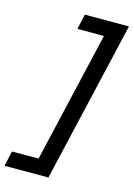

<svg xmlns="http://www.w3.org/2000/svg" viewBox="-212 -792 715 1027"><g transform="rotate(15 145.0 -278.0)"><path d="M-61 84H86L254 -640H107L126 -724H370L163 168H-80Z"/></g></svg>

Font: Kantumruy Pro Medium
Style: Italic
Weight: 500
Italic angle: -13°
Designer: Sovichet Tep
Foundry: Sovichet Tep
Version: Version 1.002